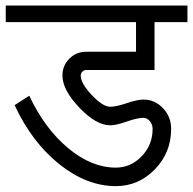

<svg xmlns="http://www.w3.org/2000/svg" viewBox="-33 -670 682 678"><path d="M376 -12.7Q273.4 -12.7 176.3 -90.3Q79.1 -168 18.6 -298.8L70.3 -332Q125 -215.8 207.5 -147Q290 -78.1 376 -78.1Q428.7 -78.1 467.3 -118.2Q505.9 -158.2 505.9 -214.8Q505.9 -230.5 496.1 -242.2Q486.3 -253.9 473.6 -253.9Q452.1 -253.9 414.6 -240.7Q377 -227.5 356.4 -227.5Q306.6 -227.5 247.1 -290Q187.5 -352.5 187.5 -403.3Q187.5 -438.5 211.9 -462.9Q236.3 -487.3 271.5 -487.3H447.3V-591.8H-12.7V-650.4H628.9V-591.8H512.7V-422.9H271.5Q263.7 -422.9 257.8 -417Q252 -411.1 252 -403.3Q252 -376 291 -334.5Q330.1 -293 356.4 -293Q377 -293 414.6 -305.7Q452.1 -318.4 473.6 -318.4Q513.7 -318.4 542.5 -288.1Q571.3 -257.8 571.3 -214.8Q571.3 -130.9 513.7 -71.8Q456.1 -12.7 376 -12.7Z"/></svg>

Font: Lohit Marathi
Style: Regular
Weight: 400
Version: 2.94.2